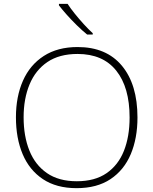

<svg xmlns="http://www.w3.org/2000/svg" viewBox="-20 -970 799 1000"><path d="M696 -358Q696 -250 661 -167Q626 -84 555.5 -37Q485 10 379 10Q274 10 203.5 -37Q133 -84 98 -167Q63 -250 63 -359Q63 -467 99.5 -549.5Q136 -632 208 -678.5Q280 -725 384 -725Q534 -725 615 -627.5Q696 -530 696 -358ZM103 -359Q103 -261 133 -186Q163 -111 224.5 -68.5Q286 -26 380 -26Q474 -26 535 -68Q596 -110 625.5 -184.5Q655 -259 655 -358Q655 -515 585.5 -602Q516 -689 384 -689Q289 -689 227 -647Q165 -605 134 -530.5Q103 -456 103 -359ZM332 -950Q346 -928 368.5 -900Q391 -872 416 -844.5Q441 -817 463 -797V-790H434Q408 -811 380 -838.5Q352 -866 327.5 -893.5Q303 -921 287 -942V-950Z"/></svg>

Font: Noto Sans Lao UI ExtLt
Style: Regular
Weight: 200
Designer: Monotype Design Team
Foundry: Monotype Imaging Inc.
Version: Version 2.000; ttfautohint (v1.8.4.7-5d5b)